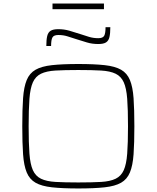

<svg xmlns="http://www.w3.org/2000/svg" viewBox="-20 -1058 886 1086"><path d="M423 8Q333 8 274 1.5Q215 -5 181 -24.5Q147 -44 131 -83Q115 -122 110.5 -185.5Q106 -249 106 -344Q106 -439 110.5 -502.5Q115 -566 131 -605Q147 -644 181 -663.5Q215 -683 274 -689.5Q333 -696 423 -696Q513 -696 572 -689.5Q631 -683 665 -663.5Q699 -644 715 -605Q731 -566 735.5 -502.5Q740 -439 740 -344Q740 -249 735.5 -185.5Q731 -122 715 -83Q699 -44 665 -24.5Q631 -5 572 1.5Q513 8 423 8ZM423 -26Q501 -26 552 -29Q603 -32 634 -47Q665 -62 680 -95.5Q695 -129 699.5 -189Q704 -249 704 -344Q704 -439 699.5 -499Q695 -559 680 -592.5Q665 -626 634 -641Q603 -656 552 -659Q501 -662 423 -662Q345 -662 294 -659Q243 -656 212 -641Q181 -626 166 -592.5Q151 -559 146.5 -499Q142 -439 142 -344Q142 -249 146.5 -189Q151 -129 166 -95.5Q181 -62 212 -47Q243 -32 294 -29Q345 -26 423 -26ZM242 -798Q242 -833 247 -854Q252 -875 266.5 -884Q281 -893 310 -893Q342 -893 372 -884.5Q402 -876 435 -865Q459 -857 483.5 -849.5Q508 -842 536 -842Q562 -842 569.5 -856Q577 -870 577 -904H604Q604 -869 599 -848Q594 -827 579.5 -818Q565 -809 536 -809Q501 -809 471.5 -818Q442 -827 410 -837Q385 -845 361.5 -852.5Q338 -860 310 -860Q284 -860 276.5 -846Q269 -832 269 -798ZM277 -1006V-1038H568V-1006Z"/></svg>

Font: Saira Expanded Thin
Style: Regular
Weight: 250
Width: 7
Designer: Hector Gatti with collaboration of the Omnibus-Type team
Foundry: Omnibus-Type
Version: Version 1.101